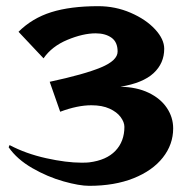

<svg xmlns="http://www.w3.org/2000/svg" viewBox="-20 -590 619 622"><path d="M8 -113 11 -120Q64 -92 129.5 -77.5Q195 -63 244 -63Q262 -63 269 -64Q325 -71 354 -101.5Q383 -132 383 -179Q383 -194 371 -210.5Q359 -227 335 -238Q311 -249 276 -249Q231 -249 175 -228L141 -325Q253 -349 307 -371.5Q361 -394 361 -423Q361 -454 341 -468Q321 -482 290 -482Q249 -482 198.5 -461Q148 -440 121 -401L40 -487Q84 -531 146 -550.5Q208 -570 298 -570Q354 -570 403.5 -548.5Q453 -527 482.5 -495Q512 -463 512 -432Q512 -385 477.5 -353Q443 -321 370 -309Q423 -308 461.5 -289.5Q500 -271 520.5 -240.5Q541 -210 541 -174Q541 -122 507.5 -79.5Q474 -37 412.5 -12.5Q351 12 269 12Q237 12 185.5 -2.5Q134 -17 84.5 -45.5Q35 -74 8 -113Z"/></svg>

Font: Tiejili SC
Style: Regular
Weight: 400
Designer: Buernia
Foundry: Ershou Xiaoxi Press
Version: Version 1.100